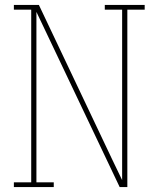

<svg xmlns="http://www.w3.org/2000/svg" viewBox="-20 -755 640 775"><path d="M36 0V-19H106V-716H36V-735H137L434 -109L473 -28V-716H403V-735H564V-716H494V0H463L127 -707V-19H197V0Z"/></svg>

Font: Iosevka Curly Slab ThEx
Style: Regular
Weight: 100
Width: 7
Monospace: yes
Designer: Belleve Invis
Foundry: Belleve Invis
Version: Version 11.1.0; ttfautohint (v1.8.3)